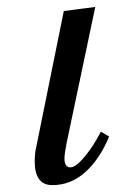

<svg xmlns="http://www.w3.org/2000/svg" viewBox="-20 -522 362 554"><path d="M254.9 -502 171.9 -107.9Q166 -77.6 166 -64.9Q166 -39.1 183.1 -39.1Q198.7 -39.1 224.6 -70.3Q250.5 -101.6 271 -142.1L294.9 -127.9Q267.6 -62.5 225.8 -25.1Q184.1 12.2 130.9 12.2Q80.1 12.2 80.1 -57.1Q80.1 -67.4 82 -85L164.1 -490.2Z"/></svg>

Font: Linguistics Pro
Style: Italic
Weight: 400
Italic angle: -12°
Designer: Stefan Peev, Context Ltd
Foundry: Stefan Peev, Context Ltd
Version: Version 001.000